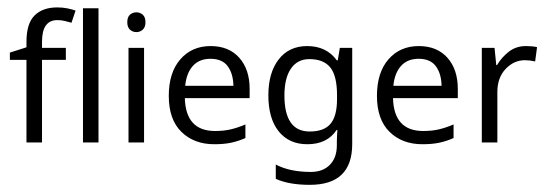

<svg xmlns="http://www.w3.org/2000/svg" viewBox="-20 -394 1513 531"><path d="M162.1 -228.5H96.2V0H53.2V-228.5H7.3V-248.5L53.2 -263.2V-278.3Q53.2 -329.1 75.7 -351.3Q98.1 -373.5 138.2 -373.5Q153.8 -373.5 166.7 -370.8Q179.7 -368.2 189 -364.7L177.7 -331.1Q169.9 -333.5 159.7 -335.9Q149.4 -338.4 138.7 -338.4Q96.2 -338.4 96.2 -278.8V-261.7H162.1Z M252.4 0H209.5V-371.1H252.4Z M357.4 -359.9Q367.2 -359.9 374.8 -353.3Q382.3 -346.7 382.3 -332.5Q382.3 -318.8 374.8 -312Q367.2 -305.2 357.4 -305.2Q346.7 -305.2 339.4 -312Q332 -318.8 332 -332.5Q332 -346.7 339.4 -353.3Q346.7 -359.9 357.4 -359.9ZM378.4 -261.7V0H335.4V-261.7Z M562.5 -266.6Q612.8 -266.6 641.6 -234.4Q670.4 -202.1 670.4 -148.4V-122.6H491.2Q493.7 -31.7 574.7 -31.7Q599.6 -31.7 618.9 -36.4Q638.2 -41 658.7 -49.8V-12.2Q638.7 -3.4 619.1 0.7Q599.6 4.9 572.8 4.9Q516.6 4.9 481.7 -29.3Q446.8 -63.5 446.8 -128.9Q446.8 -193.4 478.8 -230Q510.7 -266.6 562.5 -266.6ZM562 -231.4Q531.2 -231.4 513.4 -211.7Q495.6 -191.9 492.2 -156.7H625.5Q625 -189.9 609.9 -210.7Q594.7 -231.4 562 -231.4Z M829.6 -266.6Q882.8 -266.6 911.6 -227.1H914.1L919.9 -261.7H954.1V4.4Q954.1 117.2 836.9 117.2Q779.3 117.2 742.7 100.6V61Q781.2 81.5 839.4 81.5Q873 81.5 892.3 61.8Q911.6 42 911.6 7.8V-2.4Q911.6 -8.3 912.1 -19.3Q912.6 -30.3 913.1 -34.7H911.1Q884.8 4.9 830.1 4.9Q779.3 4.9 750.7 -30.8Q722.2 -66.4 722.2 -130.4Q722.2 -192.9 750.7 -229.7Q779.3 -266.6 829.6 -266.6ZM835.4 -230.5Q802.7 -230.5 784.7 -204.3Q766.6 -178.2 766.6 -129.9Q766.6 -30.3 836.4 -30.3Q876 -30.3 894 -51.5Q912.1 -72.8 912.1 -120.1V-130.4Q912.1 -184.1 893.6 -207.3Q875 -230.5 835.4 -230.5Z M1138.2 -266.6Q1188.5 -266.6 1217.3 -234.4Q1246.1 -202.1 1246.1 -148.4V-122.6H1066.9Q1069.3 -31.7 1150.4 -31.7Q1175.3 -31.7 1194.6 -36.4Q1213.9 -41 1234.4 -49.8V-12.2Q1214.4 -3.4 1194.8 0.7Q1175.3 4.9 1148.4 4.9Q1092.3 4.9 1057.4 -29.3Q1022.5 -63.5 1022.5 -128.9Q1022.5 -193.4 1054.4 -230Q1086.4 -266.6 1138.2 -266.6ZM1137.7 -231.4Q1106.9 -231.4 1089.1 -211.7Q1071.3 -191.9 1067.9 -156.7H1201.2Q1200.7 -189.9 1185.5 -210.7Q1170.4 -231.4 1137.7 -231.4Z M1434.6 -266.6Q1452.1 -266.6 1465.3 -263.7L1460 -224.1Q1445.3 -227.5 1431.6 -227.5Q1401.4 -227.5 1378.4 -203.4Q1355.5 -179.2 1355.5 -139.6V0H1312.5V-261.7H1347.7L1352.5 -213.9H1354.5Q1367.2 -235.4 1387.2 -251Q1407.2 -266.6 1434.6 -266.6Z"/></svg>

Font: NotoSansOldHungarianUI
Style: Regular
Weight: 400
Designer: Monotype Design Team
Foundry: Monotype Imaging Inc.
Version: Version 1001.000; ttfautohint (v1.8.4.7-5d5b)